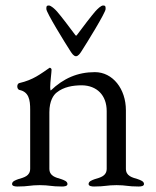

<svg xmlns="http://www.w3.org/2000/svg" viewBox="-20 -677 568 700"><path d="M254 -550C232 -580 201 -620 188 -635C180 -644 166 -657 158 -657C149 -657 149 -653 149 -644C149 -631 217 -521 237 -490C242 -482 249 -472 257 -472C265 -472 272 -482 277 -490C297 -521 365 -631 365 -644C365 -653 365 -657 356 -657C348 -657 335 -644 327 -635C314 -620 283 -580 261 -550C258 -546 257 -546 254 -550ZM279 -366C333 -365 369 -330 369 -272V-62C369 -35 346 -30 326 -24C315 -20 303 -16 303 -6C303 2 316 3 323 3C363 3 370 -2 405 -2C440 -2 445 3 485 3C493 3 505 2 505 -6C505 -16 493 -20 482 -24C462 -30 439 -35 439 -62V-275C439 -353 391 -414 326 -414C263 -414 211.5 -391.5 165 -347C163.6 -348.4 163 -353 163 -359C163 -378 168 -414 168 -423C168 -427 164 -430 161 -430C127 -407 102 -386 50 -374C46 -373 43 -368 43 -362C43 -356 46 -350 51 -349C85 -342 90.2 -313 90 -277V-62C90 -35 67 -30 47 -24C36 -20 24 -16 24 -6C24 2 36 3 44 3C84 3 90 -2 125 -2C160 -2 166 3 206 3C214 3 226 2 226 -6C226 -16 214 -20 203 -24C183 -30 160 -35 160 -62V-268C160 -309 175 -331 187 -340C212 -360 245 -366 279 -366Z"/></svg>

Font: EB Garamond 12
Style: Regular
Weight: 400
Version: Version 0.016+